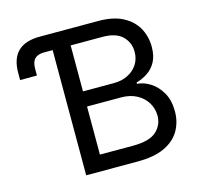

<svg xmlns="http://www.w3.org/2000/svg" viewBox="-105 -842 1001 957"><g transform="rotate(-15 395.5 -364.0)"><path d="M29.3 -543.9V-580.1Q29.3 -654.3 66.9 -690.9Q104.5 -727.5 179.7 -727.5H224.6V-646H180.2Q147.5 -646 131.8 -629.9Q116.2 -613.8 116.2 -579.1V-543.9ZM224.6 0V-727.5H482.4Q558.6 -727.5 608.2 -701.4Q657.7 -675.3 681.9 -631.6Q706.1 -587.9 706.1 -534.7Q706.1 -487.8 689.5 -457.3Q672.9 -426.8 645.8 -408.7Q618.7 -390.6 586.9 -381.8V-375Q621.1 -373 655 -351.6Q689 -330.1 711.7 -290.5Q734.4 -251 734.4 -193.8Q734.4 -139.2 709.2 -95.2Q684.1 -51.3 630.4 -25.6Q576.7 0 490.7 0ZM317.4 -82H488.3Q573.2 -82 609.1 -114.7Q645 -147.5 645 -194.8Q645 -231.4 626.5 -262.2Q607.9 -293 574 -311.5Q540 -330.1 493.2 -330.1H317.4ZM317.4 -408.2H477.5Q516.6 -408.2 548.3 -423.6Q580.1 -439 598.6 -467Q617.2 -495.1 617.2 -532.7Q617.2 -580.1 584.2 -612.8Q551.3 -645.5 480.5 -645.5H317.4Z"/></g></svg>

Font: Adwaita Sans
Style: Regular
Weight: 400
Designer: Rasmus Andersson
Foundry: rsms
Version: Version 4.001;git-9221beed3